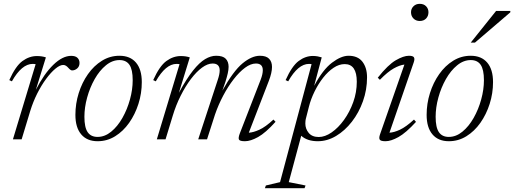

<svg xmlns="http://www.w3.org/2000/svg" viewBox="-20 -727 2684 1002"><path d="M166 -392Q163.5 -392.5 160 -393Q156.5 -393.5 150.5 -393.5Q93.5 -393.5 42 -302.5L28.5 -309Q61.5 -382.5 97.2 -408.5Q133 -434.5 172.5 -434.5Q199 -434.5 219.5 -427.5L167 -258Q210 -342 258.2 -388.8Q306.5 -435.5 351.5 -435.5Q374 -435.5 384.5 -425Q395 -414.5 395 -398.5Q395 -380.5 383 -370Q371 -359.5 356 -359.5Q348.5 -359.5 337 -372.5Q331.5 -379 324.8 -383.5Q318 -388 310 -388Q292.5 -388 269 -368.5Q245.5 -349 220.8 -315.5Q196 -282 174.2 -238.8Q152.5 -195.5 138 -148.5L93 0H47.5Z M603.5 -436Q659.5 -436 689.8 -400.2Q720 -364.5 720 -298.5Q720 -240 702.5 -185Q685 -130 654 -86Q623 -42 581 -16Q539 10 489.5 10Q434 10 403.8 -25.8Q373.5 -61.5 373.5 -127.5Q373.5 -186 390.8 -241Q408 -296 439 -340Q470 -384 512 -410Q554 -436 603.5 -436ZM489 -12.5Q527 -12.5 560.2 -39.8Q593.5 -67 618.8 -111.5Q644 -156 658.2 -207.8Q672.5 -259.5 672.5 -308.5Q672.5 -364 655.5 -388.8Q638.5 -413.5 604 -413.5Q566 -413.5 532.8 -386.2Q499.5 -359 474.2 -314.5Q449 -270 434.8 -218.2Q420.5 -166.5 420.5 -117.5Q420.5 -62 437.5 -37.2Q454.5 -12.5 489 -12.5Z M1418 -91.5Q1366 -33.5 1326.8 -11.8Q1287.5 10 1258.5 10Q1231.5 10 1227 1.2Q1222.5 -7.5 1232 -32L1340.5 -311.5Q1351.5 -340.5 1351.5 -360.5Q1351.5 -395.5 1315.5 -395.5Q1288.5 -395.5 1258.8 -373.5Q1229 -351.5 1199.5 -313.5Q1170 -275.5 1144.8 -227.8Q1119.5 -180 1102 -129L1060.5 0H1014.5L1116.5 -310.5Q1126.5 -340 1126.5 -359.5Q1126.5 -395.5 1089.5 -395.5Q1063.5 -395.5 1034.2 -374Q1005 -352.5 976.2 -314.5Q947.5 -276.5 922.8 -227.2Q898 -178 881.5 -123L844 0H798.5L917 -392Q914.5 -392.5 911 -393Q907.5 -393.5 901.5 -393.5Q844.5 -393.5 793 -302.5L779.5 -309Q812.5 -382.5 848.2 -408.5Q884 -434.5 923.5 -434.5Q950 -434.5 970.5 -427.5L913.5 -242.5Q954 -317 987.5 -359Q1021 -401 1050.5 -418.5Q1080 -436 1108 -436Q1143 -436 1158 -420.5Q1173 -405 1173 -378.5Q1173 -363 1168.5 -343.5Q1164 -324 1156.5 -300L1140.5 -254Q1198 -357 1246 -396.5Q1294 -436 1336.5 -436Q1369 -436 1384.2 -420.5Q1399.5 -405 1399.5 -377.5Q1399.5 -348 1383 -305L1278.5 -34.5Q1301.5 -35.5 1333.2 -49.8Q1365 -64 1407 -103Z M1574.5 241 1569.5 255H1362.5L1367.5 241L1441.5 223.5L1606 -392Q1601 -393.5 1592.5 -393.5Q1535.5 -393.5 1484 -302.5L1470.5 -309Q1503.5 -382.5 1538.8 -408.8Q1574 -435 1613 -435Q1625.5 -435 1637.8 -432.8Q1650 -430.5 1659 -427.5L1619.5 -279Q1665 -364 1712.8 -400Q1760.5 -436 1799 -436Q1847.5 -436 1871.5 -404.8Q1895.5 -373.5 1895.5 -323.5Q1895.5 -258.5 1874.2 -198.8Q1853 -139 1816.5 -92Q1780 -45 1734 -17.5Q1688 10 1638.5 10Q1583.5 10 1552 -18.5L1487 223.5ZM1578.5 -116.5Q1575 -104.5 1574.2 -96.2Q1573.5 -88 1573.5 -82.5Q1573.5 -54.5 1591.2 -33.2Q1609 -12 1643.5 -12Q1676 -12 1710.8 -36Q1745.5 -60 1775.2 -101.2Q1805 -142.5 1823.5 -194Q1842 -245.5 1842 -300.5Q1842 -392.5 1779 -392.5Q1749.5 -392.5 1720.8 -373.2Q1692 -354 1666.5 -321.5Q1641 -289 1621.5 -249.2Q1602 -209.5 1592 -169.5Z M2125 -663Q2125 -681.5 2137.8 -694.2Q2150.5 -707 2170.5 -707Q2191.5 -707 2203.8 -694.2Q2216 -681.5 2216 -663Q2216 -643.5 2203.8 -630.5Q2191.5 -617.5 2170.5 -617.5Q2150.5 -617.5 2137.8 -630.5Q2125 -643.5 2125 -663ZM1963 -25 2090.5 -390Q2066.5 -387.5 2035 -370Q2003.5 -352.5 1962.5 -310.5L1951.5 -321.5Q2005 -389 2045.5 -412.5Q2086 -436 2114 -436Q2135 -436 2140.2 -427.8Q2145.5 -419.5 2139 -401L2012.5 -34.5Q2036 -35.5 2067.5 -50.2Q2099 -65 2140.5 -103L2151 -91Q2098.5 -33.5 2059.5 -11.8Q2020.5 10 1992 10Q1967.5 10 1962 2Q1956.5 -6 1963 -25Z M2436.5 -436Q2492.5 -436 2522.8 -400.2Q2553 -364.5 2553 -298.5Q2553 -240 2535.5 -185Q2518 -130 2487 -86Q2456 -42 2414 -16Q2372 10 2322.5 10Q2267 10 2236.8 -25.8Q2206.5 -61.5 2206.5 -127.5Q2206.5 -186 2223.8 -241Q2241 -296 2272 -340Q2303 -384 2345 -410Q2387 -436 2436.5 -436ZM2322 -12.5Q2360 -12.5 2393.2 -39.8Q2426.5 -67 2451.8 -111.5Q2477 -156 2491.2 -207.8Q2505.5 -259.5 2505.5 -308.5Q2505.5 -364 2488.5 -388.8Q2471.5 -413.5 2437 -413.5Q2399 -413.5 2365.8 -386.2Q2332.5 -359 2307.2 -314.5Q2282 -270 2267.8 -218.2Q2253.5 -166.5 2253.5 -117.5Q2253.5 -62 2270.5 -37.2Q2287.5 -12.5 2322 -12.5ZM2436.5 -504.5 2569 -670H2643.5L2643 -662.5L2458.5 -504.5Z"/></svg>

Font: Newsreader 16pt Light
Style: Italic
Weight: 300
Italic angle: -17°
Designer: Hugues Gentile
Foundry: Production Type
Version: Version 1.003; ttfautohint (v1.8.3)